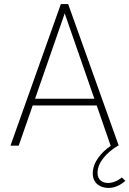

<svg xmlns="http://www.w3.org/2000/svg" viewBox="-20 -717 637 945"><path d="M31.5 0H72L141 -198H456L524.5 0H526C479.5 31.5 436.5 81 436.5 136.5C436.5 183 470.5 208 514 208C543 208 572 195.5 597 173L580 156.5C559 173.5 534.5 183.5 512 183.5C484 183.5 460 168.5 460 134C460 82.5 504.5 34 560.5 0H564.5L315.5 -697H279.5ZM152.5 -231 298.5 -651 444.5 -231Z"/></svg>

Font: HK Grotesk ExtraLight
Style: Regular
Weight: 200
Designer: Alfredo Marco Pradil
Foundry: Hanken Design Co.
Version: Version 3.001;FEAKit 1.0